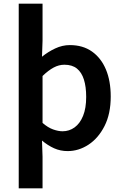

<svg xmlns="http://www.w3.org/2000/svg" viewBox="-20 -817 677 1056"><path d="M83 219V-797H214V-593L211 -505Q244 -532 283.5 -550.5Q323 -569 364 -569Q436 -569 486 -533.5Q536 -498 562.5 -435Q589 -372 589 -286Q589 -191 555 -124Q521 -57 467 -21.5Q413 14 352 14Q312 14 277.5 -1.5Q243 -17 211 -44L214 45V219ZM324 -95Q361 -95 390.5 -116.5Q420 -138 437 -180Q454 -222 454 -284Q454 -340 441.5 -379.5Q429 -419 403 -440Q377 -461 334 -461Q304 -461 275 -445.5Q246 -430 214 -399V-141Q244 -115 272.5 -105Q301 -95 324 -95Z"/></svg>

Font: Noto Sans TC Thin SemiBold
Style: Regular
Weight: 600
Version: Version 2.004-H2;hotconv 1.0.118;makeotfexe 2.5.65603